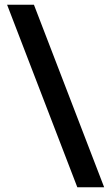

<svg xmlns="http://www.w3.org/2000/svg" viewBox="-20 -731 460 812"><path d="M420.5 61H307L10 -711H123.5Z"/></svg>

Font: Roberto Sans Medium
Style: Regular
Weight: 500
Designer: Google (font) & Cristiano Sobral (main changes)
Version: Version 1.000;October 12, 2021;FontCreator 14.0.0.2814 64-bi